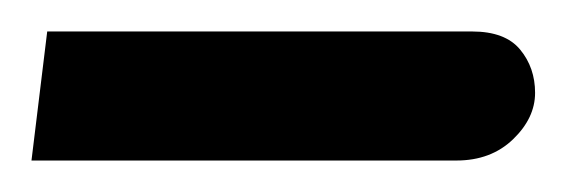

<svg xmlns="http://www.w3.org/2000/svg" viewBox="-20 -97 360 122"><path d="M0 5 10 -77H280Q301 -77 310.5 -65.5Q320 -54 320 -38Q320 -22 306 -8.5Q292 5 270 5Z"/></svg>

Font: Go Noto Current
Style: Regular
Weight: 400
Designer: Monotype Design Team
Foundry: Monotype Imaging Inc.
Version: Version 2.007; ttfautohint (v1.8) -l 8 -r 50 -G 200 -x 14 -D